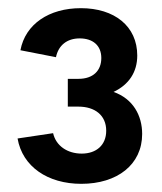

<svg xmlns="http://www.w3.org/2000/svg" viewBox="-20 -861 397 470"><path d="M258 -636C296 -654 316 -685 316 -725C316 -797 260 -841 178 -841C100 -841 42 -802 30 -738L117 -721C123 -750 144 -767 175 -767C207 -767 228 -750 228 -719C228 -688 208 -668 172 -668H146V-600H172C212 -600 240 -579 240 -541C240 -506 216 -485 180 -485C145 -485 117 -504 110 -535L23 -522C35 -453 97 -411 179 -411C267 -411 328 -458 328 -533C328 -578 306 -619 258 -636Z"/></svg>

Font: Arthouse Owned
Style: Bold
Weight: 700
Designer: Jeremy Tribby
Foundry: Tribby Type
Version: Version 1.000;PS 001.000;hotconv 1.0.88;makeotf.lib2.5.64775